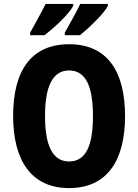

<svg xmlns="http://www.w3.org/2000/svg" viewBox="-20 -951 705 981"><path d="M531 -921V-931H390C376 -899 343 -842 311 -784V-771H389C435 -809 513 -883 531 -921ZM354 -921V-931H213C198 -899 166 -843 134 -784V-771H207C261 -812 334 -881 354 -921ZM619 -358C619 -588 527 -725 333 -725C142 -725 47 -593 47 -359C47 -130 141 10 333 10C526 10 619 -129 619 -358ZM210 -358C210 -510 249 -591 333 -591C417 -591 455 -512 455 -358C455 -204 417 -126 333 -126C249 -126 210 -207 210 -358Z"/></svg>

Font: Noto Sans Gurmukhi UI Condensed ExtraBold
Style: Regular
Weight: 800
Width: 3
Designer: Jelle Bosma - Monotype Design Team
Foundry: Monotype Imaging Inc.
Version: Version 2.004